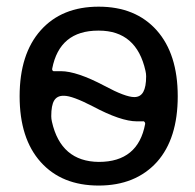

<svg xmlns="http://www.w3.org/2000/svg" viewBox="-20 -578 597 587"><path d="M460 -83Q394.5 -10.7 281.7 -10.7Q168.9 -10.7 104.5 -82.5Q40 -154.3 40 -283.7Q40 -413.1 104.5 -485.4Q168.9 -557.6 281.7 -557.6Q394.5 -557.6 459 -485.4Q523.4 -413.1 523.4 -283.7Q523.4 -154.3 460 -83ZM139.6 -368.2Q138.7 -364.3 141.1 -361.8Q143.6 -359.4 147.5 -360.4Q154.3 -360.4 166 -360.4Q214.8 -360.4 299.8 -315.4Q363.3 -281.2 390.6 -281.2Q409.2 -281.2 418 -296.9Q426.8 -312.5 426.8 -344.7Q426.8 -352.5 424.8 -361.3Q397.5 -484.4 282.2 -484.4Q281.2 -484.4 280.3 -484.4Q162.1 -484.4 139.6 -368.2ZM136.7 -222.7Q136.7 -214.8 138.7 -206.1Q166 -84 282.2 -83Q402.3 -83 423.8 -199.2Q423.8 -200.2 423.8 -200.2Q423.8 -203.1 421.9 -205.1Q419.9 -208 416 -207Q409.2 -207 398.4 -207Q349.6 -207 263.7 -252.9Q201.2 -285.2 175.8 -285.2Q174.8 -285.2 173.8 -285.2Q154.3 -285.2 145.5 -270.5Q136.7 -255.9 136.7 -222.7Z"/></svg>

Font: Gen Jyuu GothicX Regular
Style: Regular
Weight: 400
Designer: [Source Han Sans]
Ryoko NISHIZUKA  (kana & ideographs); Paul D. Hunt (Latin, Greek & Cyrillic); Wenlong ZHANG  (bopomofo
Version: Version 1.002.20150607